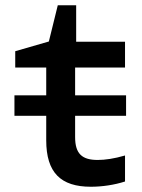

<svg xmlns="http://www.w3.org/2000/svg" viewBox="-20 -701 540 731"><path d="M35 -260H156V-167C156 -44 211 10 326 10C369 10 416 3 456 -10V-109C415 -97 380 -92 352 -92C293 -92 266 -115 266 -179V-260H460V-338H266V-444H456V-542H270V-681H200L166 -543L38 -506V-444H156V-338H35Z"/></svg>

Font: Noto Sans Mono ExtraCondensed SemiBold
Style: Regular
Weight: 600
Width: 2
Designer: Monotype Design Team
Foundry: Monotype Imaging Inc.
Version: Version 2.014